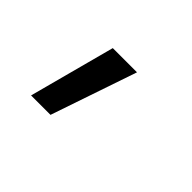

<svg xmlns="http://www.w3.org/2000/svg" viewBox="-62 -310 709 709"><g transform="rotate(45 293.0 44.5)"><path d="M121.6 212.9 211.4 -124H337.9L223.1 212.9Z"/></g></svg>

Font: Cascadia Mono Medium
Style: Italic
Weight: 500
Italic angle: -10°
Monospace: yes
Designer: Aaron Bell
Foundry: Saja Typeworks
Version: Version 2407.024